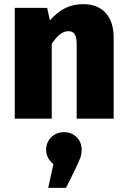

<svg xmlns="http://www.w3.org/2000/svg" viewBox="-20 -571 612 924"><path d="M381 -551C316 -551 267 -526 220 -473L207 -533H51V0H229V-360C255 -400 281 -421 309 -421C333 -421 349 -408 349 -359V0H527V-391C527 -493 472 -551 381 -551ZM288 65C238 65 202 103 202 149C202 180 217 203 237 219L212 333H298L346 235C364 198 373 178 373 149C373 101 337 65 288 65Z"/></svg>

Font: Fira Sans ExtraBold
Style: Regular
Weight: 800
Designer: bBox Type GmbH & Carrois Corporate GbR & Edenspiekermann AG
Foundry: bBox Type GmbH & Carrois Corporate GbR & Edenspiekermann AG
Version: Version 4.300;PS 004.300;hotconv 1.0.88;makeotf.lib2.5.64775